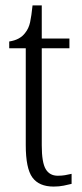

<svg xmlns="http://www.w3.org/2000/svg" viewBox="-20 -678 303 708"><path d="M178 10Q124 10 99.5 -23.5Q75 -57 75 -143V-500H14V-525Q54 -531 73 -557Q86 -573 91 -596Q96 -619 100 -658H134V-536H236V-500H134V-142Q134 -79 148.5 -54.5Q163 -30 193 -30Q208 -30 219.5 -32Q231 -34 244 -37V0Q232 3 215 6.5Q198 10 178 10Z"/></svg>

Font: Noto Serif Sinhala ExtraCondensed Light
Style: Regular
Weight: 300
Width: 2
Designer: Jelle Bosma - Monotype Design Team
Foundry: Monotype Imaging Inc.
Version: Version 2.007; ttfautohint (v1.8.4.7-5d5b)